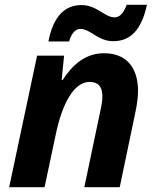

<svg xmlns="http://www.w3.org/2000/svg" viewBox="-20 -777 644 797"><path d="M181 -605H267C276 -638 293 -657 313 -657C356 -657 386 -606 450 -606C519 -606 567 -650 590 -757H506C492 -721 477 -705 455 -705C415 -705 382 -756 318 -756C250 -756 201 -710 181 -605ZM18 0H165L213 -226C238 -342 285 -437 352 -437C387 -437 405 -418 405 -377C405 -361 402 -341 397 -319L330 0H477L542 -311C549 -344 553 -375 553 -399C553 -495 506 -556 412 -556C336 -556 282 -510 240 -445H236L246 -546H134Z"/></svg>

Font: Noto Sans
Style: Bold Italic
Weight: 700
Italic angle: -12°
Designer: Monotype Design Team
Foundry: Monotype Imaging Inc.
Version: Version 2.013